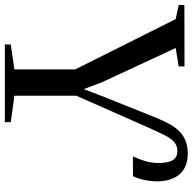

<svg xmlns="http://www.w3.org/2000/svg" viewBox="-37 -775 796 794"><g transform="rotate(90 361.0 -378.0)"><path d="M148 0V-24.5L251 -39.5V-291L43 -706.5L-15.5 -719V-742.5L238.5 -743V-719L162.5 -706.5L304 -402L332.5 -326.5L360.5 -399.5L447.5 -617Q459.5 -647.5 472.8 -673.2Q486 -699 503.2 -717.8Q520.5 -736.5 544 -746.5Q567.5 -756.5 599.5 -756.5Q629.5 -756.5 651 -747Q672.5 -737.5 686.5 -720.5Q700.5 -703.5 707.2 -680.2Q714 -657 714 -630Q714 -614.5 711.5 -596.2Q709 -578 704.2 -560.8Q699.5 -543.5 692.5 -530L610.5 -529.5Q622 -553.5 630 -580.2Q638 -607 638 -634.5Q638 -662 632.8 -679.5Q627.5 -697 616.8 -705.2Q606 -713.5 589 -713.5Q566 -713.5 550.8 -699.8Q535.5 -686 522.8 -660.2Q510 -634.5 494 -599L360 -296V-39.5L469 -24.5V0Z"/></g></svg>

Font: Merriweather 120pt
Style: Regular
Weight: 400
Version: Version 2.100